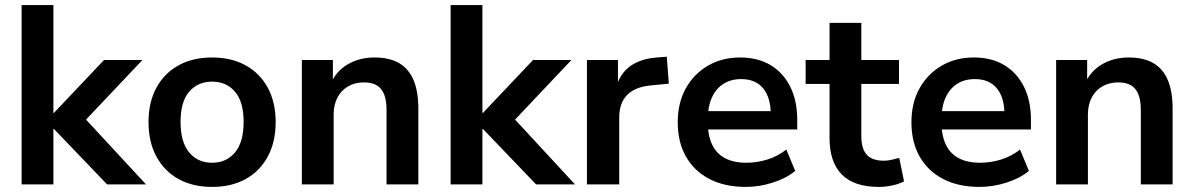

<svg xmlns="http://www.w3.org/2000/svg" viewBox="-20 -725 4693 755"><path d="M65 0V-705H190V-281H192L389 -489H540L294 -229V-281L554 0H401L192 -218H190V0Z M814 10Q738 10 682 -21Q626 -52 595 -109.5Q564 -167 564 -245Q564 -323 595 -380Q626 -437 682 -468Q738 -499 814 -499Q890 -499 946 -468Q1002 -437 1033 -380Q1064 -323 1064 -245Q1064 -167 1033 -109.5Q1002 -52 946 -21Q890 10 814 10ZM814 -85Q870 -85 904 -125.5Q938 -166 938 -246Q938 -325 904 -364.5Q870 -404 814 -404Q758 -404 724 -364.5Q690 -325 690 -246Q690 -166 724 -125.5Q758 -85 814 -85Z M1167 0V-489H1289V-391H1278Q1300 -444 1346.5 -471.5Q1393 -499 1452 -499Q1511 -499 1549 -477Q1587 -455 1606 -410.5Q1625 -366 1625 -298V0H1500V-292Q1500 -330 1490.5 -354Q1481 -378 1461.5 -389.5Q1442 -401 1412 -401Q1376 -401 1349 -385.5Q1322 -370 1307 -341.5Q1292 -313 1292 -275V0Z M1752 0V-705H1877V-281H1879L2076 -489H2227L1981 -229V-281L2241 0H2088L1879 -218H1877V0Z M2288 0V-489H2410V-371H2400Q2414 -431 2455 -462.5Q2496 -494 2564 -499L2602 -502L2610 -396L2538 -389Q2477 -383 2446 -351.5Q2415 -320 2415 -263V0Z M2913 10Q2830 10 2770 -21Q2710 -52 2677.5 -109Q2645 -166 2645 -244Q2645 -320 2676.5 -377Q2708 -434 2763.5 -466.5Q2819 -499 2890 -499Q2960 -499 3010 -469Q3060 -439 3087.5 -384Q3115 -329 3115 -253V-216H2746V-288H3027L3011 -273Q3011 -341 2981 -377.5Q2951 -414 2895 -414Q2853 -414 2823.5 -394.5Q2794 -375 2778.5 -339.5Q2763 -304 2763 -255V-248Q2763 -193 2780 -157Q2797 -121 2831 -103Q2865 -85 2915 -85Q2956 -85 2997 -97.5Q3038 -110 3072 -137L3107 -53Q3072 -24 3019 -7Q2966 10 2913 10Z M3436 10Q3338 10 3290 -39Q3242 -88 3242 -182V-395H3148V-489H3242V-635H3367V-489H3515V-395H3367V-189Q3367 -141 3388 -117Q3409 -93 3456 -93Q3470 -93 3485 -96.5Q3500 -100 3516 -104L3535 -12Q3517 -2 3489.5 4Q3462 10 3436 10Z M3832 10Q3749 10 3689 -21Q3629 -52 3596.5 -109Q3564 -166 3564 -244Q3564 -320 3595.5 -377Q3627 -434 3682.5 -466.5Q3738 -499 3809 -499Q3879 -499 3929 -469Q3979 -439 4006.5 -384Q4034 -329 4034 -253V-216H3665V-288H3946L3930 -273Q3930 -341 3900 -377.5Q3870 -414 3814 -414Q3772 -414 3742.5 -394.5Q3713 -375 3697.5 -339.5Q3682 -304 3682 -255V-248Q3682 -193 3699 -157Q3716 -121 3750 -103Q3784 -85 3834 -85Q3875 -85 3916 -97.5Q3957 -110 3991 -137L4026 -53Q3991 -24 3938 -7Q3885 10 3832 10Z M4133 0V-489H4255V-391H4244Q4266 -444 4312.5 -471.5Q4359 -499 4418 -499Q4477 -499 4515 -477Q4553 -455 4572 -410.5Q4591 -366 4591 -298V0H4466V-292Q4466 -330 4456.5 -354Q4447 -378 4427.5 -389.5Q4408 -401 4378 -401Q4342 -401 4315 -385.5Q4288 -370 4273 -341.5Q4258 -313 4258 -275V0Z"/></svg>

Font: Nunito Sans 12pt ExtraLight 12pt
Style: Bold
Weight: 700
Version: Version 3.101;gftools[0.9.27]